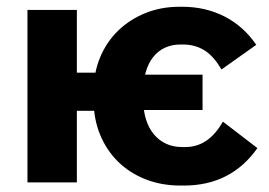

<svg xmlns="http://www.w3.org/2000/svg" viewBox="-20 -550 812 579"><path d="M524.8 9.6H534Q606 9.6 661.5 -18.9Q717 -47.4 756.2 -103.4L652.2 -183.2Q630 -144.4 602 -125.5Q574 -106.6 538.8 -106.6H528.8Q502.2 -106.6 480.8 -116.6Q459.4 -126.6 444 -145Q428.6 -163.4 420.2 -190.3Q411.8 -217.2 411.8 -250.6V-269.4Q411.8 -305 419.4 -332Q427 -359 441.7 -377.7Q456.4 -396.4 477.4 -406.1Q498.4 -415.8 524.6 -415.8H531.6Q568.2 -415.8 596.5 -398.2Q624.8 -380.6 647.8 -340.4L752.8 -414.8Q714.2 -471.2 656.9 -500.4Q599.6 -529.6 529.6 -529.6H521Q465.6 -529.6 418.4 -510.5Q371.2 -491.4 336.3 -457.6Q301.4 -423.8 281.9 -377Q262.4 -330.2 262.4 -275.4V-247Q262.4 -191.6 281.6 -144.5Q300.8 -97.4 335.5 -63Q370.2 -28.6 418.5 -9.5Q466.8 9.6 524.8 9.6ZM384.4 -218.2H590.8V-324.8H384.4ZM62.8 0H211.8V-215.8H334.4V-330.8H211.8V-520H62.8Z"/></svg>

Font: Fixel Variable
Style: Regular
Weight: 100
Width: 3
Designer: AlfaBravo + MacPaw
Foundry: Kyrylo Tkachov, Marchela Mozhyna, Serhii Makarenko, Maria Weinstein, Zakhar Kryvoshyya
Version: Version 1.211